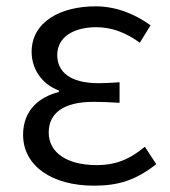

<svg xmlns="http://www.w3.org/2000/svg" viewBox="-20 -574 536 607"><path d="M277 13C354 13 409 -4 474 -55L438 -110C386 -67 341 -52 286 -52C191 -52 134 -92 134 -155C134 -217 182 -252 275 -252C301 -252 326 -251 358 -249V-314C331 -312 312 -311 292 -311C200 -311 161 -348 161 -400C161 -459 216 -488 284 -488C335 -488 379 -470 422 -439L456 -494C406 -530 347 -554 282 -554C173 -554 80 -506 80 -410C80 -358 110 -309 166 -288V-283C105 -268 53 -226 53 -148C53 -49 145 13 277 13Z"/></svg>

Font: Noto Sans CJK JP DemiLight
Style: Regular
Weight: 350
Designer: Ryoko NISHIZUKA (kana & ideographs); Paul D. Hunt (Latin, Greek & Cyrillic); Wenlong ZHANG (bopomofo); Sandoll Communica
Foundry: Adobe Systems Incorporated
Version: Version 1.004;PS 1.004;hotconv 1.0.82;makeotf.lib2.5.63406